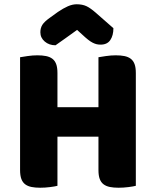

<svg xmlns="http://www.w3.org/2000/svg" viewBox="-20 -874 683 899"><path d="M616 -4Q605 -1 581.5 2Q558 5 535 5Q512 5 494.5 1.5Q477 -2 465 -11Q453 -20 447 -36Q441 -52 441 -78V-234H249V-4Q238 -1 214.5 2Q191 5 168 5Q145 5 127.5 1.5Q110 -2 98 -11Q86 -20 80 -36Q74 -52 74 -78V-606Q85 -608 109 -611.5Q133 -615 155 -615Q178 -615 195.5 -611.5Q213 -608 225 -599Q237 -590 243 -574Q249 -558 249 -532V-372H441V-606Q452 -608 476 -611.5Q500 -615 522 -615Q545 -615 562.5 -611.5Q580 -608 592 -599Q604 -590 610 -574Q616 -558 616 -532ZM341 -734Q310 -711 286 -694.5Q262 -678 240 -662Q210 -662 189.5 -679.5Q169 -697 169 -723Q169 -743 178.5 -758Q188 -773 215 -792L251 -818Q276 -835 297.5 -844.5Q319 -854 339 -854Q366 -854 385 -845Q404 -836 430 -813L511 -742Q511 -708 496.5 -686.5Q482 -665 451 -665Q441 -665 432.5 -667Q424 -669 414 -674Q404 -679 392 -688.5Q380 -698 364 -713Z"/></svg>

Font: Baloo Paaji
Style: Regular
Weight: 400
Designer: Shuchita Grover and Ek Type
Foundry: Ek Type
Version: Version 1.007;PS 1.000;hotconv 1.0.88;makeotf.lib2.5.647800